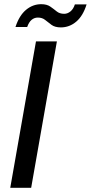

<svg xmlns="http://www.w3.org/2000/svg" viewBox="-20 -898 434 918"><path d="M29 0 152 -700H252L129 0ZM54 -769Q72 -824 104.5 -851Q137 -878 177 -878Q204 -878 220.5 -866.5Q237 -855 251 -843.5Q265 -832 287 -832Q303 -832 317 -843.5Q331 -855 338 -877H394Q377 -822 344.5 -794.5Q312 -767 271 -767Q243 -767 226.5 -779Q210 -791 196 -802.5Q182 -814 161 -814Q144 -814 131 -803Q118 -792 110 -769Z"/></svg>

Font: DM Sans 18pt Medium
Style: Italic
Weight: 500
Italic angle: -10°
Designer: Colophon Foundry, Jonny Pinhorn
Foundry: Colophon Foundry
Version: Version 4.004;gftools[0.9.30]